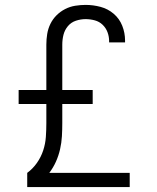

<svg xmlns="http://www.w3.org/2000/svg" viewBox="-20 -763 640 783"><path d="M91 0V-58Q114 -75 130.5 -98.5Q147 -122 156 -149Q165 -176 167 -204.5Q169 -233 169 -261V-339H56V-396H169V-581Q169 -603 172.5 -624.5Q176 -646 185.5 -665.5Q195 -685 210.5 -700.5Q226 -716 245.5 -726Q265 -736 286.5 -739.5Q308 -743 329 -743Q360 -743 390 -735Q420 -727 443.5 -707Q467 -687 478.5 -658Q490 -629 490 -598V-590H425V-595Q425 -614 418.5 -631.5Q412 -649 398.5 -662Q385 -675 366.5 -680Q348 -685 329 -685Q309 -685 289.5 -678.5Q270 -672 257 -656.5Q244 -641 239 -621.5Q234 -602 234 -581V-396H358V-339H234V-261Q234 -234 232.5 -207.5Q231 -181 225 -154.5Q219 -128 208 -103.5Q197 -79 181 -58H509V0Z"/></svg>

Font: Iosevka Aile Light
Style: Regular
Weight: 300
Designer: Belleve Invis
Foundry: Belleve Invis
Version: Version 27.3.5; ttfautohint (v1.8.4)